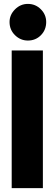

<svg xmlns="http://www.w3.org/2000/svg" viewBox="-20 -965 280 985"><path d="M40 -706H200V0H40ZM29 -852Q29 -889 57 -917Q85 -945 123 -945Q162 -945 189.5 -917.5Q217 -890 217 -852Q217 -812 190 -784.5Q163 -757 123 -757Q85 -757 57 -784.5Q29 -812 29 -852Z"/></svg>

Font: Lineal Heavy
Style: Regular
Weight: 900
Designer: Created by Frank Adebiaye with contributions from Anton Moglia & Ariel Martín Pérez
Created by Frank ADEBIAYE with FontF
Foundry: Velvetyne Type Foundry
Version: Version 2.000